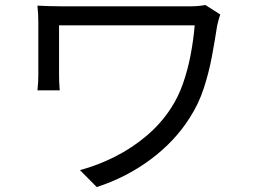

<svg xmlns="http://www.w3.org/2000/svg" viewBox="-20 -726 1040 781"><path d="M876.1 -667.1Q874.4 -662.4 871.4 -653Q868.4 -643.6 866.4 -634.5Q864.5 -625.4 863.1 -620.4Q854.1 -561.5 842 -496.5Q829.9 -431.6 809.1 -367.6Q788.4 -303.7 751.7 -246.8Q691.1 -150.8 592.6 -77.5Q494.1 -4.2 373.5 34.9L305.2 -34Q378.9 -53.8 448.4 -89Q517.9 -124.2 577.2 -174.5Q636.5 -224.9 676.9 -288.3Q705.8 -332.8 725 -388.1Q744.2 -443.3 755.6 -503.7Q767 -564.1 772 -623Q759.8 -623 727.9 -623Q696.1 -623 650.8 -623Q605.5 -623 553.5 -623Q501.5 -623 449.5 -623Q397.5 -623 351.1 -623Q304.6 -623 269.9 -623Q235.2 -623 220.2 -623Q220.2 -614.2 220.2 -594.3Q220.2 -574.4 220.2 -548.9Q220.2 -523.5 220.2 -498.1Q220.2 -472.8 220.2 -452.5Q220.2 -432.3 220.2 -422.5Q220.2 -412.1 220.7 -394.7Q221.2 -377.3 222.9 -358.6H132.4Q134.4 -377.3 135.2 -393Q135.9 -408.7 135.9 -422.5Q135.9 -434.7 135.9 -462.8Q135.9 -490.9 135.9 -525.1Q135.9 -559.4 135.9 -590Q135.9 -620.6 135.9 -636.2Q135.9 -653.3 135 -669.9Q134.2 -686.5 132.2 -703Q152.7 -702 179.5 -701.1Q206.4 -700.2 238.8 -700.2Q245.9 -700.2 274.5 -700.2Q303 -700.2 345.1 -700.2Q387.2 -700.2 437.2 -700.2Q487.1 -700.2 537.2 -700.2Q587.3 -700.2 632 -700.2Q676.7 -700.2 708.4 -700.2Q740.1 -700.2 752.3 -700.2Q768.6 -700.2 785.4 -701.6Q802.2 -703 815.2 -705.7Z"/></svg>

Font: Noto Sans SC Thin
Style: Regular
Weight: 100
Designer: Ryoko NISHIZUKA 西塚涼子 (kana, bopomofo & ideographs); Paul D. Hunt (Latin, Greek & Cyrillic); Sandoll Communications 산돌커뮤니
Foundry: Adobe
Version: Version 2.004-H2;hotconv 1.0.118;makeotfexe 2.5.65603